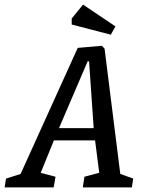

<svg xmlns="http://www.w3.org/2000/svg" viewBox="-61 -810 633 830"><path d="M515 -38 509 0H297L304 -46L368 -63L350 -203H172L115 -63L179 -46L171 0H-41L-35 -38L28 -58L275 -603L379 -612L391 -600L459 -58ZM194 -256H344L324 -545H318ZM249 -704V-730L298 -790L438 -696L418 -660Z"/></svg>

Font: Grenze
Style: Italic
Weight: 400
Italic angle: -10°
Designer: Renata Polastri
Foundry: Omnibus-Type
Version: Version 1.002; ttfautohint (v1.8)